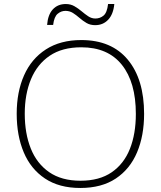

<svg xmlns="http://www.w3.org/2000/svg" viewBox="-20 -924 799 954"><path d="M696 -358Q696 -250 661 -167Q626 -84 555.5 -37Q485 10 379 10Q274 10 203.5 -37Q133 -84 98 -167Q63 -250 63 -359Q63 -467 99.5 -549.5Q136 -632 208 -678.5Q280 -725 384 -725Q534 -725 615 -627.5Q696 -530 696 -358ZM103 -359Q103 -261 133 -186Q163 -111 224.5 -68.5Q286 -26 380 -26Q474 -26 535 -68Q596 -110 625.5 -184.5Q655 -259 655 -358Q655 -515 585.5 -602Q516 -689 384 -689Q289 -689 227 -647Q165 -605 134 -530.5Q103 -456 103 -359ZM214 -800Q218 -851 242.5 -877.5Q267 -904 307 -904Q331 -904 350 -893Q369 -882 385.5 -868Q402 -854 418.5 -843Q435 -832 454 -832Q477 -832 494.5 -846.5Q512 -861 517 -904H548Q543 -853 517.5 -826Q492 -799 453 -799Q428 -799 409.5 -810Q391 -821 375 -835Q359 -849 342.5 -859.5Q326 -870 305 -870Q284 -870 266.5 -855.5Q249 -841 244 -800Z"/></svg>

Font: Noto Sans ExtraLight
Style: Regular
Weight: 200
Designer: Monotype Design Team
Foundry: Monotype Imaging Inc.
Version: Version 2.007